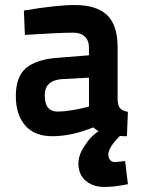

<svg xmlns="http://www.w3.org/2000/svg" viewBox="-20 -531 566 764"><path d="M478 110 489 202Q435 213 395 213Q350 213 321 188Q292 163 292 120Q292 87 313.5 54Q335 21 349 9Q363 -3 372 -9Q362 -15 351 -24Q265 11 188 11Q118 11 80.5 -31.5Q43 -74 43 -149Q43 -226 84 -260.5Q125 -295 210 -301L334 -311V-341Q334 -370 317.5 -385.5Q301 -401 272 -401Q239 -401 191 -398.5Q143 -396 111 -394L79 -392L75 -489Q204 -511 278 -511Q363 -511 405.5 -471.5Q448 -432 448 -342V-136Q449 -110 458 -100Q467 -90 489 -86L485 11Q465 11 457 10Q411 56 411 84Q411 97 418 105.5Q425 114 437 114ZM334 -222 224 -216Q158 -210 158 -152Q158 -87 209 -87Q233 -87 264 -92Q295 -97 314 -102L334 -107Z"/></svg>

Font: TitilliumText22L Rg
Style: Bold
Weight: 700
Designer: Campivisivi
Foundry: Campivisivi
Version: 1.000